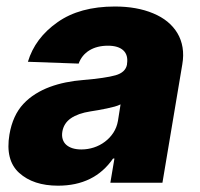

<svg xmlns="http://www.w3.org/2000/svg" viewBox="-20 -573 626 602"><path d="M9.6 -151.3Q19.9 -211.6 53.6 -247.5Q70.3 -265.3 91.3 -278.4Q112.2 -291.5 136.2 -300.4Q160.2 -309.3 186.4 -314.6Q212.7 -320 240.4 -322.1Q311.1 -328.1 342.3 -337Q373.6 -345.9 378.2 -370.7V-372.5Q382.5 -400.2 366.7 -415Q350.9 -429.7 318.5 -429.7Q284.1 -429.7 260.1 -415Q236.2 -400.2 226.6 -373.6L67.5 -379.3Q89.8 -453.8 160.2 -503.2Q229.8 -552.6 340.2 -552.6Q409.1 -552.6 460.2 -531.2Q485.8 -520.6 505 -505Q524.1 -489.3 536.2 -469.1Q548.3 -448.9 552.4 -424.2Q556.5 -399.5 551.5 -370.7L489.3 0H326L338.8 -76H334.5Q275.9 9.2 161.9 9.2Q84.5 9.2 40.1 -30.9Q-3.9 -70.7 9.6 -151.3ZM235.1 -104.4Q255.3 -104.4 274.3 -110.6Q293.3 -116.8 308.9 -128.6Q324.6 -140.3 335.4 -156.8Q346.2 -173.3 349.8 -193.9L358 -245.7Q350.1 -241.8 339.5 -238.8Q328.8 -235.8 315.3 -233Q301.5 -230.1 288.5 -227.8Q275.6 -225.5 263.5 -223.7Q224.8 -217.7 202.2 -202.1Q179.7 -186.4 175.4 -159.8Q173.3 -146.7 176.7 -136.2Q180 -125.7 187.9 -118.8Q195.7 -111.9 207.7 -108.1Q219.8 -104.4 235.1 -104.4Z"/></svg>

Font: Inter P Extra Bold
Style: Italic
Weight: 800
Italic angle: 9.39999°
Designer: Rasmus Andersson
Foundry: rsms
Version: Version 3.018;git-588b23468